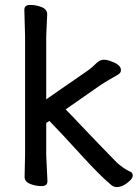

<svg xmlns="http://www.w3.org/2000/svg" viewBox="-20 -737 560 781"><path d="M80 -18 82 -106V-590L79 -697Q79 -717 103 -717Q127 -717 149.5 -708Q172 -699 172 -679L168 -590V-333L340 -452Q355 -463 370.5 -478.5Q386 -494 401 -494Q416 -494 431 -488Q472 -474 472 -452Q472 -441 461.5 -434.5Q451 -428 429 -415.5Q407 -403 389 -391L247 -292Q273 -266 308.5 -228Q344 -190 384 -149Q424 -108 455 -76Q484 -50 509 -39Q520 -35 520 -23.5Q520 -12 506 0Q480 24 454 24Q444 24 433 16Q387 -22 307.5 -109.5Q228 -197 181 -245L168 -237V-106L173 0Q173 20 149 20Q125 20 102.5 11Q80 2 80 -18Z"/></svg>

Font: LXGW ZhenKai
Style: Regular
Weight: 400
Designer: LXGW / Fontworks Inc.
Foundry: LXGW / Fontworks Inc.
Version: Version 0.800;June 8, 2025